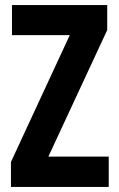

<svg xmlns="http://www.w3.org/2000/svg" viewBox="-20 -734 468 754"><path d="M407 0H23V-98L254 -596H27V-714H401V-616L170 -119H407Z"/></svg>

Font: Noto Sans Arabic ExtCond
Style: Bold
Weight: 700
Width: 2
Designer: Monotype Design Team, Nadine Chahine, Nizar Qandah and Khaled Hosny
Foundry: Monotype Imaging Inc.
Version: Version 2.012; ttfautohint (v1.8.4.7-5d5b)